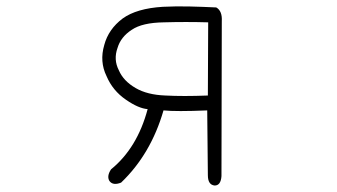

<svg xmlns="http://www.w3.org/2000/svg" viewBox="-20 -561 1040 593"><path d="M648 -538Q667 -527 665 -495L664 -17Q662 12 643 12Q622 10 622 -20L620 -220Q524 -216 485 -220Q446 -85 354 3Q329 13 318 -2Q309 -17 323 -38Q404 -104 436 -224Q408 -226 369 -253Q328 -281 309 -326Q287 -371 302 -422Q315 -471 359 -504Q402 -535 483 -540Q524 -542 565.5 -541Q607 -540 648 -538ZM623 -492Q554 -494 486 -492Q419 -491 387 -469Q353 -447 343 -413Q330 -377 347 -344Q361 -311 399 -289Q435 -268 491 -266Q545 -263 622 -266Z"/></svg>

Font: Yomogi
Style: Regular
Weight: 400
Designer: satsuyako
Foundry: satsuyako
Version: Version 3.100